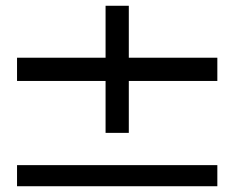

<svg xmlns="http://www.w3.org/2000/svg" viewBox="-20 -646 812 666"><path d="M733.9 -445.8V-365.2H426.8V-185.1H346.2V-365.2H39.1V-445.8H346.2V-626H426.8V-445.8ZM39.1 -73.2H733.9V0H39.1Z"/></svg>

Font: Oakes Grotesk
Style: SemiBold
Weight: 600
Designer: Samuel Oakes
Foundry: Samuel Oakes
Version: Version 1.0 | wf-rip DC20170320